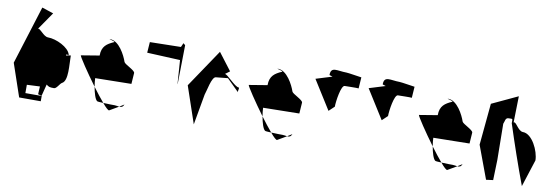

<svg xmlns="http://www.w3.org/2000/svg" viewBox="-49 -927 3615 1251"><g transform="rotate(10 1758.5 -301.5)"><path d="M29 -217 103 0H246V-35H138V-90L224 -94L221 -42L245 -36L265 -114C280 -102 284 -99 316 -99C333 -99 349 -136 362 -142C402 -162 387 -268 387 -328L356 -322C356 -342 376 -316 372 -332C360 -377 276 -418 220 -418C190 -418 160 -470 146 -462L226 -578L150 -603Z M451 -340C451 -331 513 -238 575 -154C571 -174 570 -195 569 -210L808 -214L813 -287C813 -305 744 -332 739 -347C725 -389 680 -477 621 -477C602 -477 664 -468 649 -462C605 -442 572 -422 572 -360ZM575 -154C582 -114 594 -73 608 -64C611 -62 628 -61 649 -60C628 -85 601 -118 575 -154ZM649 -60C672 -32 690 -16 695 -19L755 -54C746 -55 736 -58 724 -58C718 -58 680 -58 649 -60ZM755 -54C769 -53 779 -55 787 -74Z M874 -432 1093 -422 1104 -264 1105 -269 1109 -523 1096 -534 1084 -507 879 -503Z M1171 -269 1254 -25 1290 -228C1299 -250 1315 -352 1343 -352C1351 -352 1414 -360 1421 -360L1500 -282C1498 -288 1507 -312 1501 -312C1473 -312 1410 -390 1396 -383L1427 -406L1340 -520ZM1501 -280C1500 -280 1500 -281 1500 -282C1500 -282 1501 -280 1501 -280Z M1562 -340C1562 -331 1624 -238 1686 -154C1682 -174 1681 -195 1680 -210L1919 -214L1924 -287C1924 -305 1855 -332 1850 -347C1836 -389 1791 -477 1732 -477C1713 -477 1775 -468 1760 -462C1716 -442 1683 -422 1683 -360ZM1686 -154C1693 -114 1705 -73 1719 -64C1722 -62 1739 -61 1760 -60C1739 -85 1712 -118 1686 -154ZM1760 -60C1783 -32 1801 -16 1806 -19L1866 -54C1857 -55 1847 -58 1835 -58C1829 -58 1791 -58 1760 -60ZM1866 -54C1880 -53 1890 -55 1898 -74Z M1983 -455 2103 -264 2139 -298C2139 -334 2155 -442 2179 -442C2187 -442 2265 -444 2271 -442L2276 -516C2265 -517 2188 -530 2175 -530C2115 -530 2069 -555 2069 -495L2090 -488Z M2335 -455 2455 -264 2491 -298C2491 -334 2507 -442 2531 -442C2539 -442 2617 -444 2623 -442L2628 -516C2617 -517 2540 -530 2527 -530C2467 -530 2421 -555 2421 -495L2442 -488Z M2688 -340C2688 -331 2750 -238 2812 -154C2808 -174 2807 -195 2806 -210L3045 -214L3050 -287C3050 -305 2981 -332 2976 -347C2962 -389 2917 -477 2858 -477C2839 -477 2901 -468 2886 -462C2842 -442 2809 -422 2809 -360ZM2812 -154C2819 -114 2831 -73 2845 -64C2848 -62 2865 -61 2886 -60C2865 -85 2838 -118 2812 -154ZM2886 -60C2909 -32 2927 -16 2932 -19L2992 -54C2983 -55 2973 -58 2961 -58C2955 -58 2917 -58 2886 -60ZM2992 -54C3006 -53 3016 -55 3024 -74Z M3111 -218 3192 0 3238 -6 3242 -140 3239 -379C3247 -395 3245 -420 3267 -420C3297 -420 3293 -426 3293 -392C3336 -259 3381 -128 3429 0L3487 -180C3487 -242 3436 -348 3375 -348C3341 -348 3320 -411 3304 -399L3308 -573L3137 -493Z"/></g></svg>

Font: Corrode
Style: Regular
Weight: 400
Designer: Mew Too
Version: Version 0.532